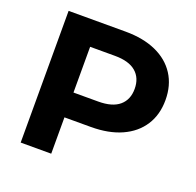

<svg xmlns="http://www.w3.org/2000/svg" viewBox="-123 -830 979 959"><g transform="rotate(20 366.0 -350.0)"><path d="M82.9 0V-700H385.6Q479.9 -700 548.1 -669.5Q616.3 -639 653.2 -581.9Q690.1 -524.8 690.1 -446.3Q690.1 -368.3 653.2 -311.4Q616.3 -254.5 548.1 -223.8Q479.9 -193.1 385.6 -193.1H172.9L245.3 -265.8V0ZM245.3 -248.2 172.9 -325H377.2Q451.5 -325 488.9 -357Q526.3 -388.9 526.3 -446.3Q526.3 -504.2 488.9 -536.1Q451.5 -568.1 377.2 -568.1H172.9L245.3 -644.9Z"/></g></svg>

Font: Montserrat Alternates Thin
Style: Regular
Weight: 100
Designer: Julieta Ulanovsky
Foundry: Julieta Ulanovsky
Version: Version 9.000